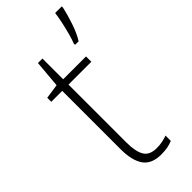

<svg xmlns="http://www.w3.org/2000/svg" viewBox="-250 -797 844 844"><g transform="rotate(-45 172.0 -375.0)"><path d="M199 -24Q218 -24 235 -27.5Q252 -31 265 -36V-3Q251 3 234 6.5Q217 10 194 10Q134 10 108.5 -26.5Q83 -63 83 -133V-496H15V-521L83 -531L94 -658H122V-529H264V-496H122V-135Q122 -80 138.5 -52Q155 -24 199 -24ZM344 -752Q337 -719 322 -674Q307 -629 288 -599H266V-608Q272 -621 280 -650.5Q288 -680 294.5 -710.5Q301 -741 303 -760H344Z"/></g></svg>

Font: Noto Sans Khmer UI SemiCondensed ExtraLight
Style: Regular
Weight: 200
Width: 4
Designer: Danh Hong and the Monotype Design Team
Foundry: Monotype Imaging Inc.
Version: Version 2.002; ttfautohint (v1.8.4.7-5d5b)